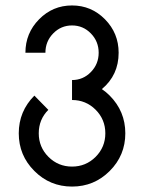

<svg xmlns="http://www.w3.org/2000/svg" viewBox="-20 -479 528 704"><path d="M244.1 205.1Q163.1 205.1 106 147.9Q48.8 90.8 48.8 9.8Q48.8 -70.8 106 -128.4L157.2 -76.2Q122.1 -41 122.1 9.8Q122.1 60.5 157.7 96.2Q193.4 131.8 244.1 131.8Q294.9 131.8 330.6 96.2Q366.2 60.5 366.2 9.8Q366.2 -41 330.6 -76.7Q294.9 -112.3 244.1 -112.3V-185.5Q284.7 -185.5 313.2 -214.8Q341.8 -244.1 341.8 -285.6Q341.8 -327.1 313.2 -356.4Q284.7 -385.7 244.1 -385.7Q203.6 -385.7 175 -356.4Q146.5 -327.1 146.5 -285.6H73.2Q73.2 -357.4 123.3 -408.2Q173.3 -459 244.1 -459Q314.9 -459 365 -408.2Q415 -357.4 415 -285.6Q415 -203.6 353.5 -152.3Q368.7 -142.1 382.3 -128.4Q439.5 -70.8 439.5 9.8Q439.5 90.8 382.3 147.9Q325.2 205.1 244.1 205.1Z"/></svg>

Font: Catrinity
Style: Regular
Weight: 400
Designer: Alexander Lange
Foundry: High-Logic / Made with FontCreator
Version: Version 2.090;May 20, 2024;FontCreator 15.0.0.2974 64-bit